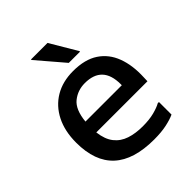

<svg xmlns="http://www.w3.org/2000/svg" viewBox="-212 -889 1027 1027"><g transform="rotate(-45 302.0 -375.5)"><path d="M357 9Q50 9 50 -274Q50 -361 82 -424.5Q114 -488 172 -522.5Q230 -557 309 -557Q398 -557 453 -520.5Q508 -484 532.5 -418.5Q557 -353 553 -267L552 -237H165Q172 -179 198.5 -145.5Q225 -112 267.5 -98Q310 -84 364 -84Q414 -84 450.5 -93.5Q487 -103 508 -115H517V-20Q491 -8 451.5 0.5Q412 9 357 9ZM308 -467Q254 -467 213.5 -434.5Q173 -402 165 -319H440V-327Q440 -467 308 -467ZM324 -604 194 -756V-760H319L409 -608V-604Z"/></g></svg>

Font: Kufam Medium
Style: Regular
Weight: 500
Designer: Wael Morcos, Artur Schmal
Foundry: Original Type
Version: Version 1.300; ttfautohint (v1.8.3)